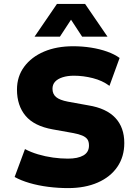

<svg xmlns="http://www.w3.org/2000/svg" viewBox="-20 -953 699 984"><path d="M329 11Q278 11 227 4.5Q176 -2 131.5 -15Q87 -28 55 -46L108 -189Q138 -173 175 -162Q212 -151 251.5 -145.5Q291 -140 328 -140Q379 -140 407.5 -156.5Q436 -173 436 -207Q436 -228 427.5 -239.5Q419 -251 401 -258.5Q383 -266 356 -271L250 -290Q155 -307 111 -359.5Q67 -412 67 -494Q67 -561 104 -611Q141 -661 205.5 -688.5Q270 -716 355 -716Q402 -716 446.5 -709Q491 -702 529 -688.5Q567 -675 593 -656L541 -513Q505 -540 456 -552.5Q407 -565 359 -565Q326 -565 301 -557Q276 -549 262.5 -534.5Q249 -520 249 -498Q249 -471 267.5 -455.5Q286 -440 328 -432L433 -413Q525 -398 571 -349Q617 -300 617 -220Q617 -150 581.5 -98Q546 -46 481 -17.5Q416 11 329 11ZM157 -765 272 -933H416L531 -765H401L344 -852L287 -765Z"/></svg>

Font: Nunito Sans 7pt SemiCondensed Black
Style: Regular
Weight: 900
Width: 4
Designer: Vernon Adams
Foundry: Vernon Adams
Version: Version 3.101;gftools[0.9.27]